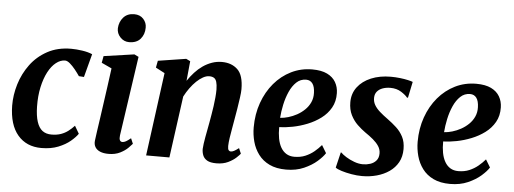

<svg xmlns="http://www.w3.org/2000/svg" viewBox="-51 -935 2917 1089"><g transform="rotate(5 1407.0 -390.5)"><path d="M213.5 10Q128.5 10 79 -48Q29.5 -106 28 -215.5Q27.5 -276 46.2 -337.8Q65 -399.5 103 -451Q141 -502.5 199 -534Q257 -565.5 334 -565.5Q363 -565.5 397 -560.5Q431 -555.5 454.5 -545L419.5 -412.5L390.5 -414.5Q379 -431.5 363.8 -450.5Q348.5 -469.5 333 -482.8Q317.5 -496 305 -496Q278.5 -496 253.5 -476.2Q228.5 -456.5 209.2 -420Q190 -383.5 179 -333.2Q168 -283 169 -222.5Q170 -169.5 181 -135.8Q192 -102 212.5 -86.5Q233 -71 264 -71Q294.5 -71 317.8 -79.2Q341 -87.5 359.2 -101.5Q377.5 -115.5 393 -132.5L418.5 -89Q405.5 -69.5 378 -46.2Q350.5 -23 309.2 -6.5Q268 10 213.5 10Z M596 10Q567.5 10 548 1.8Q528.5 -6.5 519.5 -21.8Q510.5 -37 513 -58.5Q515.5 -80 520.2 -112Q525 -144 530.8 -184.8Q536.5 -225.5 543.2 -272.5Q550 -319.5 557 -370.8Q564 -422 571 -474.5L513 -501.5L520 -540L693.5 -565L718 -553L652 -100.5Q649.5 -82 654 -73Q658.5 -64 668.5 -64Q678 -64 688.5 -69.8Q699 -75.5 716 -89.5L729 -59Q723 -51.5 706.2 -34.8Q689.5 -18 661.8 -4Q634 10 596 10ZM657 -631.5Q627.5 -631.5 606.8 -653.5Q586 -675.5 587 -705Q589 -741.5 611.5 -766.8Q634 -792 672.5 -792Q706 -792 725.2 -770.8Q744.5 -749.5 744 -721.5Q744 -683.5 722 -657.5Q700 -631.5 657 -631.5Z M1001 -441.5Q1018.5 -467.5 1039.2 -490.2Q1060 -513 1084.2 -529.8Q1108.5 -546.5 1135.5 -556Q1162.5 -565.5 1192 -565.5Q1247 -565.5 1281.2 -533.2Q1315.5 -501 1315.5 -420.5Q1315.5 -403 1311.2 -372.2Q1307 -341.5 1301.5 -307.8Q1296 -274 1291 -246.5Q1287 -221.5 1281.8 -193.5Q1276.5 -165.5 1272.8 -139.5Q1269 -113.5 1268.5 -93.5Q1268.5 -76 1273.5 -70Q1278.5 -64 1285.5 -64Q1294 -64 1304.2 -69.2Q1314.5 -74.5 1331 -87L1344 -56.5Q1339 -49.5 1321.8 -33.2Q1304.5 -17 1276.5 -3.5Q1248.5 10 1210 10Q1175.5 10 1157.5 -0.5Q1139.5 -11 1132.8 -28Q1126 -45 1126 -64.5Q1126.5 -77 1129 -94.8Q1131.5 -112.5 1135.2 -133.2Q1139 -154 1143.2 -176Q1147.5 -198 1151 -218Q1154.5 -239 1158.8 -262.8Q1163 -286.5 1166.5 -311.8Q1170 -337 1172.2 -361Q1174.5 -385 1174.5 -406.5Q1174 -435 1169.2 -450.5Q1164.5 -466 1154.2 -472.2Q1144 -478.5 1127.5 -478.5Q1110.5 -478.5 1092 -468.2Q1073.5 -458 1055.2 -440.5Q1037 -423 1020.2 -400Q1003.5 -377 990 -351L942 0H809.5L873 -474L821.5 -501L829 -540.5L988.5 -565.5L1012 -554Z M1825 -101.5Q1812 -80.5 1782.2 -54.2Q1752.5 -28 1708.2 -8.5Q1664 11 1607 11Q1551 11 1512 -7.8Q1473 -26.5 1449 -58.8Q1425 -91 1414.2 -130.8Q1403.5 -170.5 1403.5 -211.5Q1403.5 -287 1426.5 -351.8Q1449.5 -416.5 1490.5 -465Q1531.5 -513.5 1586.8 -540.8Q1642 -568 1706.5 -568Q1758.5 -568 1791.2 -552Q1824 -536 1840 -508.2Q1856 -480.5 1856.5 -446Q1857.5 -398.5 1837 -362.5Q1816.5 -326.5 1782.2 -301Q1748 -275.5 1706.5 -259Q1665 -242.5 1623.5 -234.5Q1582 -226.5 1547.5 -225.5Q1547 -190.5 1552.5 -161.2Q1558 -132 1570.2 -110.5Q1582.5 -89 1601.8 -77.2Q1621 -65.5 1647 -65.5Q1682 -65.5 1709.8 -77.2Q1737.5 -89 1759.5 -107.2Q1781.5 -125.5 1798.5 -145.5ZM1676.5 -507Q1644.5 -507 1621.5 -485.2Q1598.5 -463.5 1583 -428.8Q1567.5 -394 1559 -354.2Q1550.5 -314.5 1548 -278.5Q1569.5 -279.5 1594.2 -286.8Q1619 -294 1642.8 -307Q1666.5 -320 1686 -338.8Q1705.5 -357.5 1716.8 -382Q1728 -406.5 1727 -436Q1726 -471.5 1713 -489.2Q1700 -507 1676.5 -507Z M2260.5 -455.5H2255Q2245 -469 2218.8 -485.8Q2192.5 -502.5 2156.5 -502.5Q2133 -502.5 2113.2 -495.5Q2093.5 -488.5 2081.5 -474.5Q2069.5 -460.5 2069 -438.5Q2068.5 -416.5 2079.2 -397.8Q2090 -379 2109.8 -361.5Q2129.5 -344 2156 -325Q2183 -305.5 2207 -283.5Q2231 -261.5 2246 -232.5Q2261 -203.5 2261 -163Q2261 -119.5 2243 -87.2Q2225 -55 2194 -33.5Q2163 -12 2123.2 -1Q2083.5 10 2039.5 10Q2010.5 10 1978.8 4.5Q1947 -1 1921.5 -9Q1896 -17 1887 -25L1908 -113H1911Q1921.5 -102 1942.2 -89Q1963 -76 1988.8 -66.5Q2014.5 -57 2039 -57Q2060 -57 2080.2 -63.5Q2100.5 -70 2114 -85.5Q2127.5 -101 2127.5 -126.5Q2127.5 -149 2115.2 -167.8Q2103 -186.5 2082.5 -203.8Q2062 -221 2036 -238.5Q2014 -254 1991 -276Q1968 -298 1952.5 -329Q1937 -360 1937 -402Q1937 -451 1964.8 -487.8Q1992.5 -524.5 2041.5 -545Q2090.5 -565.5 2153.5 -565.5Q2180 -565.5 2206 -562.5Q2232 -559.5 2251.8 -555Q2271.5 -550.5 2279.5 -547Z M2758.5 -101.5Q2745.5 -80.5 2715.8 -54.2Q2686 -28 2641.8 -8.5Q2597.5 11 2540.5 11Q2484.5 11 2445.5 -7.8Q2406.5 -26.5 2382.5 -58.8Q2358.5 -91 2347.8 -130.8Q2337 -170.5 2337 -211.5Q2337 -287 2360 -351.8Q2383 -416.5 2424 -465Q2465 -513.5 2520.2 -540.8Q2575.5 -568 2640 -568Q2692 -568 2724.8 -552Q2757.5 -536 2773.5 -508.2Q2789.5 -480.5 2790 -446Q2791 -398.5 2770.5 -362.5Q2750 -326.5 2715.8 -301Q2681.5 -275.5 2640 -259Q2598.5 -242.5 2557 -234.5Q2515.5 -226.5 2481 -225.5Q2480.5 -190.5 2486 -161.2Q2491.5 -132 2503.8 -110.5Q2516 -89 2535.2 -77.2Q2554.5 -65.5 2580.5 -65.5Q2615.5 -65.5 2643.2 -77.2Q2671 -89 2693 -107.2Q2715 -125.5 2732 -145.5ZM2610 -507Q2578 -507 2555 -485.2Q2532 -463.5 2516.5 -428.8Q2501 -394 2492.5 -354.2Q2484 -314.5 2481.5 -278.5Q2503 -279.5 2527.8 -286.8Q2552.5 -294 2576.2 -307Q2600 -320 2619.5 -338.8Q2639 -357.5 2650.2 -382Q2661.5 -406.5 2660.5 -436Q2659.5 -471.5 2646.5 -489.2Q2633.5 -507 2610 -507Z"/></g></svg>

Font: Merriweather 24pt
Style: Bold Italic
Weight: 700
Italic angle: -7.8°
Designer: Eben Sorkin
Foundry: Eben Sorkin
Version: Version 2.101